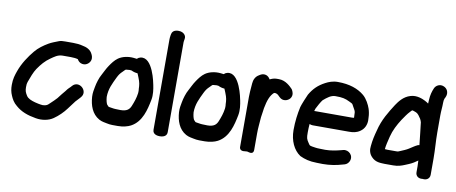

<svg xmlns="http://www.w3.org/2000/svg" viewBox="-68 -988 3232 1360"><g transform="rotate(10 1548.0 -308.0)"><path d="M544.4 -429.3C529.5 -464.9 495.2 -475.5 470.6 -480.1C449.3 -485.7 427.6 -488 402.1 -488H345C330.1 -488 313 -487.4 301 -482.6C277.5 -473.2 250.7 -464.1 229.4 -451.4C196 -431.8 163.1 -408.4 138.2 -377.9C103.9 -336.6 66.4 -281.8 45.1 -221.3C34.8 -192.1 25 -164.1 25 -119.9C25 -92.3 28.9 -68 40.1 -43.3C49.3 -21.7 62.2 2.8 87.4 22.3C125.2 55.8 172.9 73.5 232.8 83.4C278 91.7 326.2 82.9 358.9 59.9C391.4 37.6 423.2 6.2 445 -23.7C458.3 -42.7 472.4 -58.8 489 -82.2C495.9 -90 504.5 -98.2 515.6 -110.7L522.5 -118.6C566.3 -167.3 491.2 -236.1 446.5 -186.4L439.3 -178.2C433.3 -171.4 421.5 -163.4 408.1 -143.5C394.1 -126.2 378 -108.3 359.9 -83.3C350.5 -72.8 330.1 -52.3 315.6 -39.4C298.3 -22.5 294.7 -18.8 267.4 -16C247.6 -16.5 216.9 -24.2 209 -26.3C181.3 -33.8 155.7 -43.9 144.8 -62.6C132.7 -82.2 127 -94 127 -120.8C127 -140 128.2 -148.6 132 -159.4C143.7 -192.3 159.9 -235.6 176.7 -260.1C201.8 -296.9 227.2 -326.7 261.6 -350.1C285.5 -366.3 308.3 -386 345 -386H402.1C421.3 -386 442.7 -383.8 454.3 -379.9C460 -369 469.3 -359.7 480.5 -355.2C512.3 -342.6 541.1 -363.7 548.7 -387.1C555.4 -407.8 546.5 -423.7 544.4 -429.3Z M857.8 -455.9 842.1 -457.7C800.9 -461.9 760.2 -451.9 732.8 -432.8C710.1 -416.8 692.5 -392.4 678.8 -372C663 -349.8 649 -317.8 639.2 -300.6C624.6 -275.6 612.6 -235.7 607.6 -207C604.5 -189.7 598.2 -163.7 600.1 -135C604.1 -74.9 623.8 -15 678.3 15.3C699.8 27.2 722.5 28.9 734.4 31.9C760.4 38.4 790.6 37 815 37C851.9 37 885.8 28 906.8 16.8C983.8 -24.2 1003.2 -115.7 1017.3 -186.1C1024.9 -224.4 1018 -264.1 1012.2 -293.1C1010.3 -301.9 976.7 -490 888.9 -468.3C879.6 -466 873.6 -463 865 -455C864.5 -455.1 864.1 -455.3 857.8 -455.9ZM780.4 -78.5C770.1 -78.5 763.4 -79.9 756.6 -80.9L731.2 -84.9C727 -85.8 726.8 -85.5 714.7 -99.4C709.1 -109.3 704.1 -127.5 702 -152.4C702.6 -211.3 724.2 -251.2 747.2 -299.6C758.2 -321.4 764.7 -331.2 783.3 -348.8C803.9 -368.4 794.4 -365.7 818.6 -367.6C834.5 -368.9 824.5 -369.1 843.3 -367.1C858.2 -359.6 871.8 -356.2 888 -354.9C895.1 -338.9 903.9 -316.3 907.8 -304.2C911 -293.9 915 -276.4 915 -267C914.7 -255.2 917 -238.4 917 -238C916.9 -231 917.5 -223.5 916.4 -216.3C911.7 -181.2 901.3 -152.2 887.9 -119.5C877.3 -94.7 860.2 -77.5 813.8 -77.5C802 -77.5 792.2 -78.5 780.4 -78.5Z M1120 57C1132.6 57 1171 54.5 1171 19V-629C1171 -631.7 1171.2 -634.2 1172.4 -640L1174.3 -651.1C1180.6 -680.3 1154.7 -696.6 1138.9 -699.9C1123.4 -703.1 1080.1 -705.4 1073.6 -669.4L1071.5 -658.1C1069.8 -647.8 1069 -638.6 1069 -629V19C1069 54.5 1107.3 57 1120 57Z M1482.8 -455.9 1467.1 -457.7C1425.9 -461.9 1385.2 -451.9 1357.8 -432.8C1335.1 -416.8 1317.5 -392.4 1303.8 -372C1288 -349.8 1274 -317.8 1264.2 -300.6C1249.6 -275.6 1237.6 -235.7 1232.6 -207C1229.5 -189.7 1223.2 -163.7 1225.1 -135C1229.1 -74.9 1248.8 -15 1303.3 15.3C1324.8 27.2 1347.5 28.9 1359.4 31.9C1385.4 38.4 1415.6 37 1440 37C1476.9 37 1510.8 28 1531.8 16.8C1608.8 -24.2 1628.2 -115.7 1642.3 -186.1C1649.9 -224.4 1643 -264.1 1637.2 -293.1C1635.3 -301.9 1601.7 -490 1513.9 -468.3C1504.6 -466 1498.6 -463 1490 -455C1489.5 -455.1 1489.1 -455.3 1482.8 -455.9ZM1405.4 -78.5C1395.1 -78.5 1388.4 -79.9 1381.6 -80.9L1356.2 -84.9C1352 -85.8 1351.8 -85.5 1339.7 -99.4C1334.1 -109.3 1329.1 -127.5 1327 -152.4C1327.6 -211.3 1349.2 -251.2 1372.2 -299.6C1383.2 -321.4 1389.7 -331.2 1408.3 -348.8C1428.9 -368.4 1419.4 -365.7 1443.6 -367.6C1459.5 -368.9 1449.5 -369.1 1468.3 -367.1C1483.2 -359.6 1496.8 -356.2 1513 -354.9C1520.1 -338.9 1528.9 -316.3 1532.8 -304.2C1536 -293.9 1540 -276.4 1540 -267C1539.7 -255.2 1542 -238.4 1542 -238C1541.9 -231 1542.5 -223.5 1541.4 -216.3C1536.7 -181.2 1526.3 -152.2 1512.9 -119.5C1502.3 -94.7 1485.2 -77.5 1438.8 -77.5C1427 -77.5 1417.2 -78.5 1405.4 -78.5Z M1816.8 -474.7C1810.1 -487.1 1799.2 -497.4 1787.1 -501C1763.3 -508.1 1745.3 -495.5 1738.2 -490.7C1711.4 -475.9 1702 -449.6 1700.1 -425.7L1698.1 -399.9C1696.5 -378.4 1694 -355 1694 -327.6V33C1694 50.1 1708.2 58.9 1720.9 57.9L1745.9 56H1749.9L1764.9 59.8C1796.6 67.7 1796 39 1796 35.5V-81C1796 -125.6 1799.7 -143.9 1802.9 -194.9C1803 -195.3 1803 -196 1803 -196.5C1803 -198.2 1803.1 -199.8 1803.5 -201.6C1808.8 -232.1 1811.2 -258.2 1812.9 -266.9C1823.8 -324.8 1838 -362.5 1864.6 -385.9C1864.6 -385.9 1866.1 -386 1867.5 -386H1877.9C1893.8 -379.6 1894.2 -377.8 1909 -363C1934.6 -337.3 1969.6 -349.4 1984.7 -367.4C2007.4 -394.7 1986.9 -426.8 1986.9 -426.8C1985.8 -429.7 1983.6 -433.4 1981 -436C1967.2 -449.9 1931.5 -488 1882.5 -488H1864.9C1847.1 -488 1830.1 -481.5 1816.8 -474.7Z M2453 -311.8C2449.9 -310.2 2452.5 -309.5 2434.5 -309.5H2173.5C2171.6 -309.5 2169.1 -309.3 2166.9 -309.1C2168.9 -317.1 2171.1 -323.9 2172.6 -327.2C2179.7 -342.5 2203 -384.4 2212.1 -394.5C2240.2 -418.2 2264.8 -439 2297.7 -439C2348.3 -439 2368.5 -433.8 2399.3 -418.7C2426.9 -404.5 2420.7 -411.6 2433.3 -388.3C2450 -357.4 2452 -360.4 2452 -331.3C2451.9 -325.3 2453 -315 2453 -311.8ZM2250.3 -53C2239.5 -53 2229.3 -53.8 2219.5 -55.3C2177.2 -62 2180.5 -59 2166.9 -79.8C2150.4 -104.3 2148 -111.7 2148 -151.9C2148 -172.5 2148.9 -193.4 2150.6 -213C2157.5 -209.6 2165.4 -207.5 2173.5 -207.5H2434.5C2462.7 -207.5 2489.2 -210.5 2515.4 -229.6C2542.8 -248.6 2555 -279.3 2555 -309.8C2555 -316.4 2554.8 -321 2554 -331.3C2553.7 -352.2 2548.9 -375.7 2543.1 -393C2534.5 -418.6 2514.4 -459 2486.9 -481.9C2443 -518.6 2381.2 -541 2296.5 -541C2259.5 -541 2230.6 -528.9 2208.7 -517.3C2161.3 -492.3 2129.6 -461.8 2102.7 -415.3C2097.4 -405.6 2067.8 -333.2 2064.8 -319.5C2053.5 -267.6 2046 -213.4 2046 -150.9C2046 -75 2076.5 -10.8 2124.5 21.2C2125.2 21.7 2126.7 22.6 2127.8 23.1C2159.3 37.8 2195.1 48.6 2248.2 49C2260.9 49.6 2277.2 50 2290.9 50C2342.8 50 2390.1 41.6 2430 29.5L2444.9 25.5C2459.3 21.7 2470.9 10 2476.4 -1.8C2496.6 -45.3 2454.9 -82.7 2417.5 -72.9L2401.2 -68.6C2371.4 -60.8 2330.9 -52 2290.9 -52C2277.3 -52 2262.2 -53 2250.3 -53Z M2916.9 -190.7 2905.7 -183.9C2880.9 -167.9 2867.2 -157.8 2845.9 -148.6L2818 -136.6C2801 -129.4 2803.3 -129 2784.3 -129H2725.3C2717.7 -129.4 2711 -129.8 2706.6 -130.2C2709.1 -159 2717.5 -189.2 2725.7 -223.6C2737.3 -269.8 2759.7 -313.1 2786.2 -354.3C2803.9 -380.1 2819.3 -403.6 2835.3 -419.9C2852.3 -437.1 2845.6 -435.8 2860.9 -432L2879 -425.1C2885.4 -422.2 2892.7 -416.7 2898.5 -408.9C2912.1 -390.6 2919.3 -381.6 2924.6 -361.6C2927.4 -344.1 2939.1 -233.2 2942.8 -200.4C2934.9 -199.6 2930.8 -199.4 2916.9 -190.7ZM3057.8 -7.5V-124.5C3057.8 -191.4 3051.8 -246.8 3051.8 -310.5V-433.5C3051.8 -467.4 3055.8 -491.7 3055.8 -524.5C3055.8 -539.3 3057.2 -544.7 3060.4 -555.6C3062.9 -560.2 3081.5 -587.8 3066.6 -617C3061.4 -627.2 3052.1 -635.4 3040.9 -640.3C3010.6 -653.6 2982.6 -635.2 2973.8 -614.1C2963.4 -589.9 2955.7 -564.3 2953.9 -528.4C2953.4 -518.5 2952.9 -511.2 2952.3 -501.1C2945.5 -506.2 2935.5 -512.5 2926.8 -516.9C2909.5 -525.6 2865.6 -546.5 2820 -532.3C2769.7 -517.8 2741 -476.7 2722.8 -449.8C2687.1 -393.3 2646.8 -331.6 2627 -247.8C2617.3 -212.9 2608.7 -176.7 2605 -134.9C2601.2 -107.3 2606.7 -79.5 2628.2 -57.6C2657.6 -26.2 2693.9 -28.4 2722.5 -27C2723.5 -27 2723.4 -27 2724 -27H2784.3C2819.9 -27 2842.2 -35.3 2863.9 -44L2893.5 -56.3C2918 -66.4 2936.1 -78.9 2954.1 -91.9C2955 -79.2 2955.8 -63.7 2955.8 -50.5V-7.5C2955.8 20.4 2979 35.3 3006.1 31.1C3033 36.2 3057.8 20.9 3057.8 -7.5Z"/></g></svg>

Font: Take Off
Style: YouHoser
Weight: 400
Foundry: Cannot Into Space Fonts
Version: Version 0.89